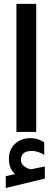

<svg xmlns="http://www.w3.org/2000/svg" viewBox="-20 -671 264 976"><path d="M205.1 116.2Q171.9 96.2 142.6 96.2Q86.4 96.2 86.4 141.6Q86.4 149.4 88.9 155.8Q91.3 162.1 96.2 167.7Q101.1 173.3 108.9 178.5Q116.7 183.6 127.9 187.5Q129.9 188 131.1 188.5Q132.3 189 133.8 189.2Q135.3 189.5 136.7 189.5Q137.7 189.5 138.2 189.5Q138.7 189.5 140.1 189Q152.8 186.5 176.3 181.6Q199.7 176.8 208 175.3V236.8L9.3 284.7V224.6Q33.2 219.2 56.6 213.9Q40 198.7 32.7 180.2Q25.4 161.6 25.4 135.3Q25.4 88.4 56.6 59.8Q87.9 31.2 135.7 31.2Q147.9 31.2 159.9 33.7Q171.9 36.1 182.9 40.8Q193.8 45.4 204.6 52.2ZM73.2 -651.4H154.3H164.1V-641.6V-10.3V-0.5H154.3H73.2H63.5V-10.3V-641.6V-651.4Z"/></svg>

Font: Shabnam Medium WOL
Style: Medium-WOL
Weight: 500
Foundry: DejaVu fonts team - Redesigned by Saber Rastikerdar - Based on Vazir font
Version: Version 5.0.0